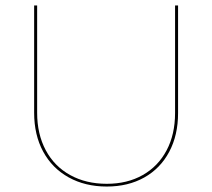

<svg xmlns="http://www.w3.org/2000/svg" viewBox="-20 -678 777 703"><path d="M105 -265V-658H116V-265Q116 -187 147.5 -128Q179 -69 237 -37Q295 -5 371 -5Q446 -5 502.5 -37Q559 -69 590 -127.5Q621 -186 621 -264V-658H632V-264Q632 -183 599.5 -122Q567 -61 508 -28Q449 5 371 5Q292 5 231.5 -28.5Q171 -62 138 -123Q105 -184 105 -265Z"/></svg>

Font: Ysabeau SC Hairline
Style: Regular
Weight: 100
Designer: Christian Thalmann (Catharsis Fonts)
Version: Version 0.003